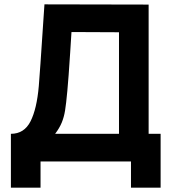

<svg xmlns="http://www.w3.org/2000/svg" viewBox="-20 -741 797 881"><path d="M30 -127Q91 -127 120 -184.2Q149 -241.5 158 -346Q165 -433.5 175 -588Q177 -617.5 179.2 -650.8Q181.5 -684 184 -721L662 -720V-127H717V120H581V0H166V120H30ZM526 -127V-593L308 -594Q304 -538.5 302 -499.5Q294.5 -382.5 289 -324Q283.5 -264 278.5 -233.5Q273.5 -203 263.2 -178.2Q253 -153.5 233 -127Z"/></svg>

Font: Hauora ExtraBold
Style: Regular
Weight: 800
Designer: Wayne Shih
Foundry: WCYS
Version: Version 1.001